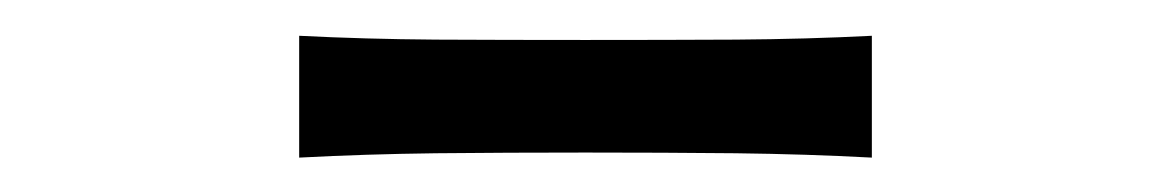

<svg xmlns="http://www.w3.org/2000/svg" viewBox="-20 -748 670 110"><path d="M151.4 -657.7V-727.5Q189 -725.6 229.7 -725.3Q270.5 -725.1 315.4 -725.1Q360.4 -725.1 401.4 -725.3Q442.4 -725.6 479.5 -727.5V-657.7Q442.4 -659.7 401.4 -660.2Q360.4 -660.6 315.4 -660.6Q270.5 -660.6 229.7 -660.2Q189 -659.7 151.4 -657.7Z"/></svg>

Font: Pinar-DS2-FD Regular
Style: Regular
Weight: 400
Designer: Amin Abedi
Version: Version 2.000